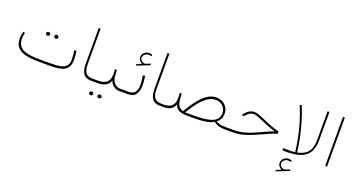

<svg xmlns="http://www.w3.org/2000/svg" viewBox="-54 -1368 4359 2366"><g transform="rotate(20 2125.5 -185.0)"><path d="M516.1 0H402.8Q332 0 270.5 -6.3Q209 -12.7 162.4 -32.2Q115.7 -51.8 89.4 -90.3Q63 -128.9 63 -192.9Q63 -237.8 78.1 -283.2L101.1 -274.4Q96.7 -256.3 93 -237.5Q89.4 -218.8 89.4 -201.2Q89.4 -141.1 114.5 -106.7Q139.6 -72.3 183.3 -55.9Q227.1 -39.6 283.7 -34.9Q340.3 -30.3 402.8 -30.3H516.6Q557.6 -30.3 599.6 -32.7Q641.6 -35.2 677 -46.9Q712.4 -58.6 733.9 -85.7Q755.4 -112.8 755.4 -161.6Q755.4 -183.1 753.2 -213.1Q751 -243.2 743.2 -278.8L772 -286.1Q777.8 -259.3 780 -225.6Q782.2 -191.9 782.2 -170.4Q782.2 -109.4 761 -74.7Q739.7 -40 702.9 -24.2Q666 -8.3 617.9 -4.2Q569.8 0 516.1 0ZM454.6 -362.3Q454.6 -372.1 462.2 -379.4Q469.7 -386.7 481 -386.7Q492.2 -386.7 499.8 -379.6Q507.3 -372.6 507.3 -362.3Q507.3 -352.1 499.8 -345Q492.2 -337.9 481 -337.9Q469.7 -337.9 462.2 -345.2Q454.6 -352.5 454.6 -362.3ZM345.7 -362.3Q345.7 -372.1 353.3 -379.4Q360.8 -386.7 372.1 -386.7Q383.3 -386.7 390.9 -379.6Q398.4 -372.6 398.4 -362.3Q398.4 -352.1 390.9 -345Q383.3 -337.9 372.1 -337.9Q360.8 -337.9 353.3 -345.2Q345.7 -352.5 345.7 -362.3Z M934.1 -643.1H959V-176.3Q959 -99.6 986.6 -64.9Q1014.2 -30.3 1072.3 -30.3H1102.1V0H1072.3Q996.1 0 965.1 -44.9Q934.1 -89.8 934.1 -174.3Z M1081.5 -30.3H1153.8Q1219.2 -30.3 1259 -61.8Q1298.8 -93.3 1299.3 -172.4Q1299.3 -208 1296.9 -233.4L1320.3 -236.3L1326.2 -152.8Q1328.6 -113.8 1345.5 -86.4Q1362.3 -59.1 1386.7 -44.7Q1411.1 -30.3 1436 -30.3H1464.8V0H1436Q1399.9 0 1373 -17.3Q1346.2 -34.7 1331.1 -56.9Q1315.9 -79.1 1314.5 -93.3Q1300.3 -45.9 1257.8 -22.9Q1215.3 0 1152.8 0H1081.5ZM1205.1 145.5Q1205.1 135.7 1212.6 128.4Q1220.2 121.1 1231.4 121.1Q1242.7 121.1 1250.2 128.2Q1257.8 135.3 1257.8 145.5Q1257.8 155.8 1250.2 162.8Q1242.7 169.9 1231.4 169.9Q1220.2 169.9 1212.6 162.6Q1205.1 155.3 1205.1 145.5ZM1096.2 145.5Q1096.2 135.7 1103.8 128.4Q1111.3 121.1 1122.6 121.1Q1133.8 121.1 1141.4 128.2Q1148.9 135.3 1148.9 145.5Q1148.9 155.8 1141.4 162.8Q1133.8 169.9 1122.6 169.9Q1111.3 169.9 1103.8 162.6Q1096.2 155.3 1096.2 145.5Z M1586.9 -409.2Q1567.4 -418.9 1552 -436.8Q1536.6 -454.6 1536.6 -481.4Q1536.6 -519.5 1564 -543Q1591.3 -566.4 1623.5 -566.4Q1636.2 -566.4 1644 -564.9Q1651.9 -563.5 1664.6 -559.1L1665 -537.6Q1646.5 -543.9 1625.5 -543.9Q1597.7 -543.9 1576.7 -525.4Q1555.7 -506.8 1555.7 -481Q1555.7 -454.1 1577.4 -438.2Q1599.1 -422.4 1618.7 -424.8Q1625 -425.3 1632.3 -428.7L1688 -449.7L1690.9 -430.2L1522.9 -364.3L1520.5 -382.3ZM1444.3 -30.3H1544.9Q1608.4 -30.3 1632.6 -64.5Q1656.7 -98.6 1656.7 -159.7Q1656.7 -184.6 1653.3 -217Q1649.9 -249.5 1644.5 -278.8L1672.9 -286.1Q1678.2 -259.3 1681.2 -226.1Q1684.1 -192.9 1684.1 -167.5Q1684.1 -87.9 1653.3 -43.9Q1622.6 0 1545.9 0H1444.3Z M1835.9 -643.1H1860.8V-176.3Q1860.8 -99.6 1888.4 -64.9Q1916 -30.3 1974.1 -30.3H2003.9V0H1974.1Q1897.9 0 1866.9 -44.9Q1835.9 -89.8 1835.9 -174.3Z M2422.4 0H2362.3Q2313.5 0 2273.7 -4.2Q2233.9 -8.3 2206.1 -26.6Q2178.2 -44.9 2164.1 -86.9Q2144.5 -42.5 2110.1 -21.2Q2075.7 0 2014.6 0H1984.4V-30.3H2015.1Q2085.4 -32.7 2117.4 -66.4Q2149.4 -100.1 2149.4 -168Q2149.4 -185.5 2148.4 -200.2Q2147.5 -214.8 2146.5 -233.4L2170.4 -236.3L2177.2 -151.9Q2181.2 -105 2201.4 -75.2Q2221.7 -45.4 2260.7 -35.6Q2291 -87.4 2326.7 -140.1Q2362.3 -192.9 2403.3 -237.1Q2444.3 -281.2 2491.5 -308.1Q2538.6 -335 2592.3 -335Q2638.7 -335 2675 -314.5Q2711.4 -293.9 2732.4 -259Q2753.4 -224.1 2753.4 -181.6Q2753.4 -136.2 2737.1 -107.7Q2720.7 -79.1 2693.4 -57.6Q2717.8 -45.9 2735.6 -40Q2753.4 -34.2 2775.6 -32.2Q2797.9 -30.3 2834 -30.3H2863.8V0H2834Q2771 0 2736.1 -11.7Q2701.2 -23.4 2672.4 -45.4Q2625 -18.1 2560.3 -9Q2495.6 0 2422.4 0ZM2595.7 -304.7Q2545.9 -304.7 2501.7 -278.3Q2457.5 -252 2419.2 -210.2Q2380.9 -168.5 2348.4 -120.6Q2315.9 -72.8 2288.6 -30.3H2420.4Q2474.6 -30.3 2528.6 -35.2Q2582.5 -40 2627.2 -54.7Q2671.9 -69.3 2699 -98.4Q2726.1 -127.4 2726.1 -175.8Q2726.1 -232.4 2688.2 -268.6Q2650.4 -304.7 2595.7 -304.7Z M2844.2 -30.3H2927.2Q2995.6 -30.3 3055.9 -45.9Q3116.2 -61.5 3173.1 -85.9Q3230 -110.4 3287.4 -137.5Q3344.7 -164.6 3406.7 -188Q3358.9 -201.2 3312.3 -220Q3265.6 -238.8 3224.1 -256.8Q3182.6 -274.9 3150.1 -287.1Q3117.7 -299.3 3097.7 -299.3Q3057.6 -299.3 3032 -279.5Q3006.3 -259.8 2986.3 -236.3L2981.9 -231L2958 -242.7L2962.4 -248.5Q2991.2 -286.1 3023.4 -306.9Q3055.7 -327.6 3098.1 -327.6Q3122.1 -327.6 3163.1 -311.5Q3204.1 -295.4 3254.4 -273.2Q3304.7 -251 3356 -231.4Q3407.2 -211.9 3451.7 -205.1V-171.9Q3411.1 -160.2 3371.1 -143.3Q3331.1 -126.5 3270 -98.6Q3198.2 -65.9 3141.1 -43.9Q3084 -22 3032.7 -11Q2981.4 0 2925.8 0H2844.2Z M3647.9 227.5Q3628.4 217.8 3613 200Q3597.7 182.1 3597.7 155.3Q3597.7 117.2 3625 93.8Q3652.3 70.3 3684.6 70.3Q3697.3 70.3 3705.1 71.8Q3712.9 73.2 3725.6 77.6L3726.1 99.1Q3707.5 92.8 3686.5 92.8Q3658.7 92.8 3637.7 111.3Q3616.7 129.9 3616.7 155.8Q3616.7 182.6 3638.4 198.5Q3660.2 214.4 3679.7 211.9Q3686 211.4 3693.4 208L3749 187L3752 206.5L3584 272.5L3581.5 254.4ZM3630.9 0Q3617.7 0 3604.2 -0.7Q3590.8 -1.5 3576.7 -2V-30.8Q3595.2 -29.8 3610.1 -29.1Q3625 -28.3 3640.6 -28.3Q3672.9 -28.3 3691.7 -29.3Q3710.4 -30.3 3731.9 -33.2Q3731.9 -33.2 3726.3 -79.6Q3720.7 -126 3705.6 -205.3Q3690.4 -284.7 3661.6 -386Q3632.8 -487.3 3586.4 -597.2L3609.9 -607.4Q3655.3 -494.6 3684.1 -392.1Q3712.9 -289.6 3728.5 -209.5Q3744.1 -129.4 3750 -83Q3755.9 -36.6 3755.9 -36.6Q3817.4 -50.8 3856.9 -77.1Q3896.5 -103.5 3915.8 -151.1Q3935.1 -198.7 3935.1 -275.4V-643.1H3960V-273.9Q3960 -129.4 3881.6 -64.7Q3803.2 0 3630.9 0Z M4162.1 -643.1V0H4137.2V-643.1Z"/></g></svg>

Font: Vazirmatn RD FD Thin
Style: Regular
Weight: 100
Designer: Saber Rastikerdar
Foundry: Saber Rastikerdar
Version: Version 33.003